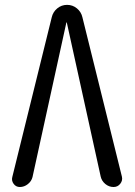

<svg xmlns="http://www.w3.org/2000/svg" viewBox="-20 -750 540 770"><path d="M59.6 0Q43.9 0 34.7 -12.7Q25.4 -25.4 29.3 -40L187.5 -680.7Q192.4 -702.1 209.5 -716.3Q226.6 -730.5 249 -730.5Q271.5 -730.5 288.6 -716.3Q305.7 -702.1 310.5 -680.7L468.8 -42Q472.7 -26.4 462.4 -13.2Q452.1 0 435.5 0Q417 0 402.3 -12.2Q387.7 -24.4 383.8 -42L248 -659.2Q248 -660.2 247.1 -660.2Q246.1 -660.2 246.1 -659.2L110.4 -40Q106.4 -23.4 91.8 -11.7Q77.1 0 59.6 0Z"/></svg>

Font: Rounded Mgen+ 2m regular
Style: Regular
Weight: 400
Designer: [Source Han Sans]
Ryoko NISHIZUKA  (kana & ideographs); Paul D. Hunt (Latin, Greek & Cyrillic); Wenlong ZHANG  (bopomofo
Version: Version 1.059.20150602